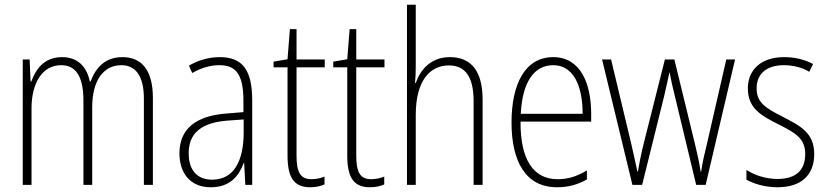

<svg xmlns="http://www.w3.org/2000/svg" viewBox="-20 -780 3493 810"><path d="M497 -539C425 -539 385 -497 362 -436H359C347 -495 311 -539 242 -539C164 -539 130 -485 112 -436H109L105 -529H76V0H113V-323C113 -426 156 -505 238 -505C293 -505 332 -468 332 -355V0H369V-328C369 -441 417 -505 492 -505C548 -505 587 -465 587 -364V0H625V-367C625 -486 576 -539 497 -539Z M907 -539C862 -539 816 -526 777 -503L791 -472C833 -496 871 -505 905 -505C976 -505 1007 -466 1007 -353V-307L934 -301C808 -291 737 -238 737 -133C737 -54 779 10 869 10C951 10 988 -38 1008 -92H1010L1015 0H1044V-357C1044 -486 1002 -539 907 -539ZM937 -271 1008 -276V-218C1007 -101 967 -22 875 -22C812 -22 776 -62 776 -133C776 -219 830 -262 937 -271Z M1294 -24C1245 -24 1231 -57 1231 -124V-496H1350V-529H1231V-657H1203L1193 -530L1134 -520V-496H1193V-124C1193 -36 1217 10 1288 10C1314 10 1333 5 1349 -2V-35C1335 -29 1315 -24 1294 -24Z M1546 -24C1497 -24 1483 -57 1483 -124V-496H1602V-529H1483V-657H1455L1445 -530L1386 -520V-496H1445V-124C1445 -36 1469 10 1540 10C1566 10 1585 5 1601 -2V-35C1587 -29 1567 -24 1546 -24Z M1734 -503V-760H1697V0H1734V-295C1734 -439 1793 -504 1874 -504C1938 -504 1978 -462 1978 -354V0H2016V-360C2016 -481 1967 -539 1878 -539C1797 -539 1753 -485 1734 -430H1731C1733 -454 1734 -473 1734 -503Z M2314 -539C2196 -539 2138 -427 2138 -263C2138 -98 2198 10 2330 10C2379 10 2419 -2 2456 -23V-61C2412 -35 2376 -24 2332 -24C2228 -24 2175 -110 2176 -267H2474V-300C2474 -428 2429 -539 2314 -539ZM2314 -505C2401 -505 2438 -415 2438 -300H2177C2184 -437 2235 -505 2314 -505Z M2827 -375 2917 0H2957L3081 -529H3044L2961 -167C2950 -123 2945 -101 2938 -56H2936C2930 -95 2921 -136 2911 -176L2825 -529H2785L2697 -180C2685 -133 2676 -86 2671 -56H2669C2661 -93 2653 -131 2642 -178L2558 -529H2520L2648 0H2689L2782 -375C2790 -408 2797 -442 2804 -474H2805C2811 -442 2818 -410 2827 -375Z M3415 -130C3415 -220 3356 -249 3283 -287C3212 -323 3172 -346 3172 -407C3172 -471 3217 -505 3287 -505C3325 -505 3366 -495 3394 -477L3410 -510C3377 -528 3335 -539 3288 -539C3189 -539 3135 -484 3135 -407C3135 -323 3191 -292 3267 -254C3336 -219 3377 -196 3377 -130C3377 -64 3340 -25 3260 -25C3212 -25 3165 -40 3129 -63V-22C3158 -6 3204 10 3260 10C3363 10 3415 -44 3415 -130Z"/></svg>

Font: Noto Sans Thai Looped Condensed ExtraLight
Style: Regular
Weight: 200
Width: 3
Designer: Sasikarn Vongin, Ben Mitchell
Foundry: The Fontpad Ltd
Version: Version 1.001